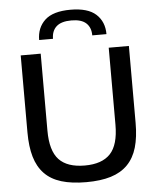

<svg xmlns="http://www.w3.org/2000/svg" viewBox="-63 -1027 895 1091"><g transform="rotate(-5 384.5 -482.0)"><path d="M491 -818Q491 -863 464 -888Q437 -913 380 -913Q322 -913 294.5 -888Q267 -863 267 -818H188Q188 -888 234 -931Q280 -974 380 -974Q479 -974 525.5 -931.5Q572 -889 572 -818ZM385 10Q302 10 243 -8Q184 -26 147 -64.5Q110 -103 93 -161.5Q76 -220 76 -301V-740H190V-301Q190 -186 237.5 -135.5Q285 -85 385 -85Q483 -85 530.5 -135.5Q578 -186 578 -301V-740H693V-301Q693 -220 676 -161.5Q659 -103 621.5 -64.5Q584 -26 525.5 -8Q467 10 385 10Z"/></g></svg>

Font: EncodeSans
Style: Medium
Weight: 500
Designer: Pablo Impallari, Andres Torresi
Foundry: Pablo Impallari, Andres Torresi
Version: Version 1.000; ttfautohint (v1.4.1)